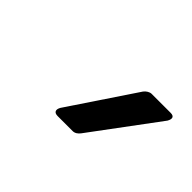

<svg xmlns="http://www.w3.org/2000/svg" viewBox="-42 -786 299 299"><g transform="rotate(45 107.5 -636.0)"><path d="M87 -572H120C125 -572 129 -575 132 -579L213 -688C217 -695 216 -700 208 -700H166C162 -700 157 -697 154 -693L81 -584C77 -577 79 -572 87 -572Z"/></g></svg>

Font: Barlow Semi Condensed
Style: Italic
Weight: 400
Width: 4
Italic angle: -7°
Designer: Jeremy Tribby
Foundry: Tribby Type
Version: Version 1.422;hotconv 1.0.109;makeotfexe 2.5.65596